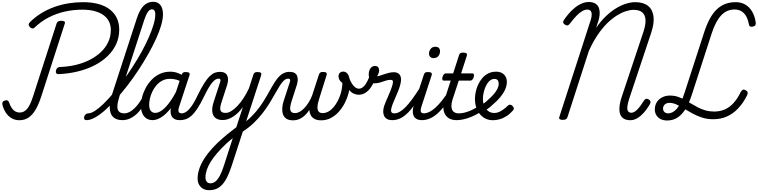

<svg xmlns="http://www.w3.org/2000/svg" viewBox="-20 -1312 8381 2124"><path d="M629 -492Q611 -491 603 -501.5Q595 -512 599 -532Q603 -549 613.5 -559.5Q624 -570 643 -571Q736 -574 820.5 -594.5Q905 -615 975 -651Q1045 -687 1097 -736.5Q1149 -786 1177.5 -847.5Q1206 -909 1206 -980Q1206 -1034 1184.5 -1076Q1163 -1118 1122.5 -1146.5Q1082 -1175 1023.5 -1190Q965 -1205 891 -1205Q794 -1205 700.5 -1184.5Q607 -1164 523 -1121.5Q439 -1079 368 -1012Q351 -995 337 -997Q323 -999 309 -1014Q298 -1025 297.5 -1039Q297 -1053 312 -1068Q370 -1125 438 -1166.5Q506 -1208 581.5 -1235Q657 -1262 737.5 -1275Q818 -1288 899 -1288Q996 -1288 1071 -1267Q1146 -1246 1196.5 -1206Q1247 -1166 1273 -1110.5Q1299 -1055 1299 -984Q1299 -898 1265.5 -824.5Q1232 -751 1170.5 -691.5Q1109 -632 1025 -589Q941 -546 840.5 -521.5Q740 -497 629 -492ZM194 18Q147 18 109.5 -3.5Q72 -25 46.5 -62.5Q21 -100 8 -148Q3 -168 8 -180.5Q13 -193 31 -199Q52 -206 63.5 -200.5Q75 -195 81 -177Q94 -139 111.5 -114.5Q129 -90 150.5 -78.5Q172 -67 198 -67Q246 -67 280.5 -108Q315 -149 347 -250L607 -1055Q612 -1069 624 -1075.5Q636 -1082 658 -1082Q681 -1082 691.5 -1075Q702 -1068 697 -1052L436 -244Q408 -157 373.5 -98.5Q339 -40 295 -11Q251 18 194 18Z M938 17Q919 17 913 5.5Q907 -6 911 -20.5Q915 -35 927 -46.5Q939 -58 956 -58Q987 -58 1030 -85.5Q1073 -113 1124 -162.5Q1175 -212 1230 -277Q1285 -342 1341 -418.5Q1397 -495 1449.5 -576.5Q1502 -658 1547 -739.5Q1592 -821 1625.5 -897.5Q1659 -974 1678.5 -1039.5Q1698 -1105 1698 -1153Q1698 -1170 1711 -1178.5Q1724 -1187 1741 -1187Q1758 -1187 1770.5 -1178.5Q1783 -1170 1783 -1153Q1783 -1102 1763 -1032.5Q1743 -963 1706 -882Q1669 -801 1619.5 -713.5Q1570 -626 1512.5 -538.5Q1455 -451 1392.5 -369.5Q1330 -288 1267 -218Q1204 -148 1144.5 -95Q1085 -42 1032 -12.5Q979 17 938 17ZM1334 17Q1269 17 1233.5 -15.5Q1198 -48 1194.5 -113Q1191 -178 1222 -275L1493 -1107Q1525 -1205 1569 -1248.5Q1613 -1292 1673 -1292Q1709 -1292 1733.5 -1275.5Q1758 -1259 1770.5 -1227.5Q1783 -1196 1783 -1153Q1783 -1134 1770.5 -1125Q1758 -1116 1741 -1116Q1724 -1116 1711 -1125Q1698 -1134 1698 -1153Q1698 -1171 1694 -1183.5Q1690 -1196 1681.5 -1202.5Q1673 -1209 1659 -1209Q1645 -1209 1631.5 -1198Q1618 -1187 1604.5 -1161.5Q1591 -1136 1576 -1092L1302 -249Q1280 -180 1278.5 -138Q1277 -96 1297 -77Q1317 -58 1356 -58Q1370 -58 1376.5 -46.5Q1383 -35 1380.5 -20.5Q1378 -6 1366.5 5.5Q1355 17 1334 17Z M1335 17Q1321 17 1314.5 5.5Q1308 -6 1310.5 -20.5Q1313 -35 1324.5 -46.5Q1336 -58 1357 -58Q1383 -58 1410.5 -72Q1438 -86 1465 -111.5Q1492 -137 1517.5 -172Q1543 -207 1565 -250Q1572 -264 1585 -263.5Q1598 -263 1607 -253Q1616 -243 1611 -229Q1584 -170 1553 -124Q1522 -78 1487 -47Q1452 -16 1414 0.5Q1376 17 1335 17Z M1669 17Q1629 17 1600 -2Q1571 -21 1555 -56.5Q1539 -92 1539 -141Q1539 -186 1552 -237.5Q1565 -289 1591.5 -338.5Q1618 -388 1657 -429Q1696 -470 1748 -494.5Q1800 -519 1865 -519Q1907 -519 1949 -503.5Q1991 -488 2024 -463L2009 -394Q1965 -422 1930 -431Q1895 -440 1862 -440Q1814 -440 1776.5 -420.5Q1739 -401 1711 -369Q1683 -337 1665 -298.5Q1647 -260 1638.5 -222Q1630 -184 1630 -153Q1630 -125 1637.5 -104.5Q1645 -84 1660.5 -73.5Q1676 -63 1697 -63Q1733 -63 1773.5 -93Q1814 -123 1856.5 -181Q1899 -239 1941 -321L1968 -279Q1917 -171 1863 -106Q1809 -41 1759.5 -12Q1710 17 1669 17ZM1970 17Q1930 17 1907 2.5Q1884 -12 1874.5 -36Q1865 -60 1867 -89.5Q1869 -119 1879 -151L1989 -483Q1996 -503 2005.5 -509Q2015 -515 2034 -515Q2065 -515 2073.5 -505.5Q2082 -496 2075 -476L1966 -145Q1949 -96 1955.5 -77Q1962 -58 1991 -58Q2005 -58 2011.5 -46.5Q2018 -35 2016 -20.5Q2014 -6 2002.5 5.5Q1991 17 1970 17Z M1972 17Q1960 17 1956.5 5.5Q1953 -6 1957 -20.5Q1961 -35 1970.5 -46.5Q1980 -58 1992 -58Q2009 -58 2029 -68.5Q2049 -79 2070.5 -102Q2092 -125 2115.5 -162Q2139 -199 2164 -253Q2206 -339 2239.5 -391.5Q2273 -444 2302.5 -471.5Q2332 -499 2359 -508Q2386 -517 2412 -517Q2423 -517 2426 -505.5Q2429 -494 2426 -479.5Q2423 -465 2415.5 -453.5Q2408 -442 2397 -442Q2383 -442 2367 -433.5Q2351 -425 2332 -403.5Q2313 -382 2290 -344Q2267 -306 2239 -248Q2197 -161 2162 -108.5Q2127 -56 2095 -29Q2063 -2 2033 7.5Q2003 17 1972 17Z M2294 792Q2234 792 2200 755.5Q2166 719 2166 665Q2166 611 2184.5 556Q2203 501 2238.5 444.5Q2274 388 2326.5 330Q2379 272 2447 214Q2473 191 2496.5 172Q2520 153 2544 134.5Q2568 116 2594 96L2667 -128Q2642 -93 2614.5 -66.5Q2587 -40 2558.5 -21.5Q2530 -3 2501.5 6.5Q2473 16 2444 16Q2393 16 2363.5 -7.5Q2334 -31 2328.5 -75.5Q2323 -120 2343 -182L2416 -406Q2422 -423 2417.5 -432.5Q2413 -442 2398 -442Q2384 -442 2377.5 -453.5Q2371 -465 2372.5 -479.5Q2374 -494 2384 -505.5Q2394 -517 2413 -517Q2447 -517 2467 -505Q2487 -493 2495.5 -472Q2504 -451 2502.5 -424.5Q2501 -398 2492 -370L2427 -170Q2416 -137 2416 -112.5Q2416 -88 2430 -75.5Q2444 -63 2476 -63Q2505 -63 2538 -83Q2571 -103 2606 -139.5Q2641 -176 2673.5 -225.5Q2706 -275 2734 -335L2782 -483Q2789 -503 2798.5 -509Q2808 -515 2827 -515Q2858 -515 2866.5 -505.5Q2875 -496 2868 -476L2543 522Q2519 594 2494 645.5Q2469 697 2439 729.5Q2409 762 2373.5 777Q2338 792 2294 792ZM2307 716Q2337 716 2363 695.5Q2389 675 2412.5 631Q2436 587 2458 517L2555 216Q2542 227 2529 237.5Q2516 248 2504 258.5Q2492 269 2481 279Q2424 333 2381.5 382.5Q2339 432 2310.5 478Q2282 524 2267.5 567.5Q2253 611 2253 651Q2253 673 2260 687.5Q2267 702 2279.5 709Q2292 716 2307 716Z M2652 152Q2641 158 2630.5 152Q2620 146 2615 133.5Q2610 121 2612.5 106.5Q2615 92 2630 83Q2705 34 2760.5 -21.5Q2816 -77 2857 -135Q2898 -193 2929.5 -248.5Q2961 -304 2988.5 -352.5Q3016 -401 3044 -438Q3072 -475 3105.5 -496Q3139 -517 3183 -517Q3201 -517 3208.5 -505.5Q3216 -494 3214 -479.5Q3212 -465 3200.5 -453.5Q3189 -442 3168 -442Q3143 -442 3120 -420.5Q3097 -399 3073.5 -361.5Q3050 -324 3023 -275Q2996 -226 2962 -171Q2928 -116 2884 -59Q2840 -2 2783 52Q2726 106 2652 152Z M3221 19Q3174 19 3147 0.5Q3120 -18 3110 -49.5Q3100 -81 3102.5 -119Q3105 -157 3118 -195L3187 -406Q3193 -423 3188.5 -432.5Q3184 -442 3169 -442Q3155 -442 3148.5 -453.5Q3142 -465 3143.5 -479.5Q3145 -494 3155 -505.5Q3165 -517 3184 -517Q3218 -517 3238.5 -505Q3259 -493 3267 -472Q3275 -451 3273.5 -424.5Q3272 -398 3263 -370L3203 -184Q3194 -155 3190.5 -126.5Q3187 -98 3198.5 -79.5Q3210 -61 3244 -61Q3269 -61 3295.5 -75.5Q3322 -90 3347 -116.5Q3372 -143 3394.5 -179Q3417 -215 3433 -256L3507 -484Q3513 -501 3521.5 -508.5Q3530 -516 3552 -516Q3584 -516 3591 -506.5Q3598 -497 3592 -478L3512 -223Q3504 -199 3497.5 -170.5Q3491 -142 3492 -117Q3493 -92 3506 -76.5Q3519 -61 3550 -61Q3583 -61 3614 -78.5Q3645 -96 3670.5 -126.5Q3696 -157 3715.5 -194Q3735 -231 3747.5 -271Q3760 -311 3764 -348Q3766 -361 3767 -372.5Q3768 -384 3767 -395Q3745 -411 3735 -428.5Q3725 -446 3725 -469Q3725 -491 3739 -505.5Q3753 -520 3777 -520Q3794 -520 3808 -511.5Q3822 -503 3831.5 -486Q3841 -469 3846 -444Q3851 -419 3851 -385Q3851 -337 3836.5 -282Q3822 -227 3795 -174Q3768 -121 3729 -77Q3690 -33 3641 -7Q3592 19 3533 19Q3487 19 3458.5 3Q3430 -13 3417 -39Q3404 -65 3402 -96Q3379 -60 3351 -34Q3323 -8 3290.5 5.5Q3258 19 3221 19Z M3949 -264Q3919 -264 3889 -278Q3859 -292 3832 -331.5Q3805 -371 3782 -445Q3778 -462 3789 -473.5Q3800 -485 3815 -484.5Q3830 -484 3838 -462Q3855 -416 3873 -387Q3891 -358 3911 -344.5Q3931 -331 3951 -331Q3986 -331 4016.5 -370Q4047 -409 4072 -481Q4078 -497 4091 -502.5Q4104 -508 4117.5 -504.5Q4131 -501 4138.5 -490.5Q4146 -480 4140 -463Q4117 -397 4087.5 -352.5Q4058 -308 4023 -286Q3988 -264 3949 -264Z M4321 17Q4282 17 4259.5 3Q4237 -11 4227.5 -34Q4218 -57 4219.5 -85Q4221 -113 4230 -140Q4235 -157 4247 -185Q4259 -213 4273.5 -246Q4288 -279 4301.5 -313.5Q4315 -348 4323 -378Q4331 -408 4324.5 -418.5Q4318 -429 4299 -429Q4275 -429 4245.5 -419Q4216 -409 4185 -399.5Q4154 -390 4123 -390Q4103 -390 4088.5 -404.5Q4074 -419 4066.5 -442Q4059 -465 4059 -490Q4059 -513 4066.5 -534Q4074 -555 4089.5 -568.5Q4105 -582 4129 -582Q4152 -582 4163 -568.5Q4174 -555 4174 -535Q4174 -520 4168.5 -502.5Q4163 -485 4151 -469Q4164 -469 4184.5 -475.5Q4205 -482 4230.5 -491Q4256 -500 4283.5 -506.5Q4311 -513 4337 -513Q4367 -513 4387.5 -499Q4408 -485 4414.5 -454.5Q4421 -424 4407 -372Q4400 -344 4386.5 -310Q4373 -276 4358 -241.5Q4343 -207 4330.5 -177Q4318 -147 4313 -128Q4302 -94 4308 -76Q4314 -58 4343 -58Q4357 -58 4363.5 -46.5Q4370 -35 4367.5 -20.5Q4365 -6 4353.5 5.5Q4342 17 4321 17Z M4321 17Q4307 17 4300.5 5.5Q4294 -6 4296.5 -20.5Q4299 -35 4310.5 -46.5Q4322 -58 4343 -58Q4371 -58 4401.5 -75Q4432 -92 4466.5 -127Q4501 -162 4541.5 -217.5Q4582 -273 4631 -350Q4640 -363 4652.5 -361.5Q4665 -360 4672.5 -350.5Q4680 -341 4674 -328Q4621 -233 4575.5 -167Q4530 -101 4488 -60.5Q4446 -20 4405 -1.5Q4364 17 4321 17Z M4650 17Q4610 17 4586.5 3Q4563 -11 4554 -35Q4545 -59 4546.5 -89Q4548 -119 4559 -151L4668 -483Q4674 -503 4683.5 -509Q4693 -515 4713 -515Q4744 -515 4752.5 -505.5Q4761 -496 4754 -476L4646 -145Q4629 -95 4635.5 -76.5Q4642 -58 4671 -58Q4685 -58 4691.5 -46.5Q4698 -35 4696 -20.5Q4694 -6 4682.5 5.5Q4671 17 4650 17ZM4775 -669Q4755 -669 4740.5 -682Q4726 -695 4726 -720Q4726 -747 4744 -771Q4762 -795 4799 -795Q4819 -795 4833.5 -782.5Q4848 -770 4848 -744Q4848 -717 4830.5 -693Q4813 -669 4775 -669Z M4647 17Q4633 17 4626.5 5.5Q4620 -6 4622.5 -20.5Q4625 -35 4636.5 -46.5Q4648 -58 4669 -58Q4697 -58 4728.5 -73Q4760 -88 4795.5 -119.5Q4831 -151 4870.5 -201Q4910 -251 4954 -321Q4963 -335 4975.5 -333.5Q4988 -332 4995.5 -322Q5003 -312 4996 -300Q4948 -212 4904 -151.5Q4860 -91 4817 -54Q4774 -17 4732 0Q4690 17 4647 17Z M5031 17Q4982 17 4949.5 -1.5Q4917 -20 4900.5 -52.5Q4884 -85 4884.5 -128Q4885 -171 4901 -220L4966 -420H4888Q4878 -420 4874 -430Q4870 -440 4875 -460Q4881 -480 4890.5 -490Q4900 -500 4911 -500H4993L5057 -698Q5063 -718 5072.5 -724Q5082 -730 5102 -730Q5133 -730 5141.5 -720.5Q5150 -711 5143 -691L5081 -500H5207Q5218 -500 5222 -490.5Q5226 -481 5221 -460Q5215 -441 5205 -430.5Q5195 -420 5184 -420H5055L4986 -210Q4974 -172 4973.5 -143.5Q4973 -115 4982.5 -96Q4992 -77 5010 -67.5Q5028 -58 5053 -58Q5067 -58 5073.5 -46.5Q5080 -35 5077.5 -20.5Q5075 -6 5063.5 5.5Q5052 17 5031 17Z M5034 17Q5015 17 5009 5.5Q5003 -6 5007.5 -20.5Q5012 -35 5024.5 -46.5Q5037 -58 5056 -58Q5101 -58 5156.5 -77.5Q5212 -97 5272 -136Q5283 -143 5293 -138Q5303 -133 5309 -121Q5315 -109 5314 -96.5Q5313 -84 5303 -77Q5250 -43 5201.5 -22.5Q5153 -2 5110.5 7.5Q5068 17 5034 17Z M5275 -130Q5305 -148 5333 -168.5Q5361 -189 5384 -212Q5415 -239 5441 -268.5Q5467 -298 5482 -328Q5497 -358 5497 -385Q5497 -411 5485.5 -425Q5474 -439 5450 -439Q5419 -439 5395 -416.5Q5371 -394 5355 -360Q5339 -326 5330.5 -288Q5322 -250 5322 -218Q5322 -184 5331 -155.5Q5340 -127 5357 -106Q5374 -85 5396.5 -73.5Q5419 -62 5447 -62Q5474 -62 5500 -73Q5526 -84 5551 -103Q5576 -122 5598 -143Q5611 -156 5625.5 -153.5Q5640 -151 5650 -140Q5662 -128 5664 -115Q5666 -102 5653 -88Q5618 -49 5581.5 -26Q5545 -3 5507 7.5Q5469 18 5430 18Q5394 18 5364 6Q5334 -6 5310 -27Q5286 -48 5269 -77Q5252 -106 5243 -141Q5234 -176 5234 -215Q5234 -253 5242.5 -294.5Q5251 -336 5269.5 -376Q5288 -416 5316 -448.5Q5344 -481 5382 -500Q5420 -519 5469 -519Q5506 -519 5532.5 -504.5Q5559 -490 5573 -464.5Q5587 -439 5587 -405Q5587 -363 5567 -319.5Q5547 -276 5513 -235.5Q5479 -195 5437 -160Q5409 -133 5376.5 -109Q5344 -85 5308 -66Z M6953 18Q6896 18 6865 -11Q6834 -40 6832 -97.5Q6830 -155 6857 -238L7097 -957Q7124 -1038 7121 -1092.5Q7118 -1147 7085.5 -1175Q7053 -1203 6989 -1203Q6950 -1203 6902 -1187.5Q6854 -1172 6801.5 -1139Q6749 -1106 6695 -1052.5Q6641 -999 6590 -923.5Q6539 -848 6494 -748L6257 -14Q6252 0 6240 7Q6228 14 6205 14Q6183 14 6172.5 7Q6162 0 6167 -16L6512 -1082Q6532 -1143 6523 -1174.5Q6514 -1206 6476 -1206Q6451 -1206 6421 -1189Q6391 -1172 6357.5 -1137.5Q6324 -1103 6285 -1051Q6271 -1033 6257 -1031Q6243 -1029 6227 -1041Q6211 -1052 6210 -1065Q6209 -1078 6221 -1095Q6268 -1162 6314.5 -1205Q6361 -1248 6406 -1269Q6451 -1290 6493 -1290Q6532 -1290 6558.5 -1276.5Q6585 -1263 6598.5 -1238.5Q6612 -1214 6614 -1178.5Q6616 -1143 6605 -1099L6575 -1004Q6627 -1080 6684 -1134Q6741 -1188 6798 -1222Q6855 -1256 6908.5 -1272Q6962 -1288 7006 -1288Q7098 -1288 7149 -1247Q7200 -1206 7209.5 -1130Q7219 -1054 7184 -950L6942 -224Q6923 -167 6920 -132Q6917 -97 6928.5 -81Q6940 -65 6963 -65Q6984 -65 7005 -79Q7026 -93 7050 -122.5Q7074 -152 7103 -198Q7115 -216 7126.5 -219Q7138 -222 7155 -213Q7173 -202 7176 -189.5Q7179 -177 7170 -160Q7145 -118 7119 -85.5Q7093 -53 7065.5 -29.5Q7038 -6 7010 6Q6982 18 6953 18Z M7361 21Q7320 21 7289.5 6Q7259 -9 7241.5 -37Q7224 -65 7224 -101Q7224 -146 7245.5 -181Q7267 -216 7305.5 -235.5Q7344 -255 7394 -255Q7437 -255 7475.5 -242.5Q7514 -230 7551 -209.5Q7588 -189 7625 -166.5Q7662 -144 7701.5 -123.5Q7741 -103 7785.5 -90.5Q7830 -78 7881 -78Q7945 -78 7998.5 -101.5Q8052 -125 8095.5 -173Q8139 -221 8173 -292Q8183 -311 8195.5 -318Q8208 -325 8229 -314Q8247 -305 8250.5 -290.5Q8254 -276 8244 -256Q8199 -168 8143 -110Q8087 -52 8019.5 -22.5Q7952 7 7869 7Q7803 7 7746 -11.5Q7689 -30 7640 -57Q7591 -84 7547.5 -110.5Q7504 -137 7464.5 -155.5Q7425 -174 7387 -174Q7354 -174 7334.5 -156.5Q7315 -139 7315 -110Q7315 -87 7330.5 -72.5Q7346 -58 7370 -58Q7424 -58 7468.5 -110.5Q7513 -163 7551 -280L7769 -952Q7797 -1039 7831.5 -1103Q7866 -1167 7909 -1208Q7952 -1249 8004 -1268.5Q8056 -1288 8119 -1288Q8178 -1288 8223.5 -1262Q8269 -1236 8299 -1186.5Q8329 -1137 8340 -1066Q8343 -1045 8336 -1033.5Q8329 -1022 8309 -1018Q8290 -1013 8278.5 -1019.5Q8267 -1026 8264 -1045Q8254 -1100 8232.5 -1135.5Q8211 -1171 8179.5 -1189Q8148 -1207 8106 -1207Q8063 -1207 8026 -1191Q7989 -1175 7958 -1142Q7927 -1109 7901 -1059.5Q7875 -1010 7853 -942L7634 -266Q7601 -165 7560.5 -101.5Q7520 -38 7470.5 -8.5Q7421 21 7361 21Z"/></svg>

Font: Playwrite NL
Style: Regular
Weight: 400
Designer: Veronika Burian, José Scaglione
Foundry: TypeTogether
Version: Version 1.002